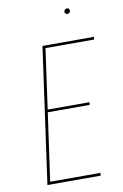

<svg xmlns="http://www.w3.org/2000/svg" viewBox="-93 -895 606 948"><g transform="rotate(-10 210.0 -421.0)"><path d="M310.1 -814.9Q304.2 -814.9 300.5 -818.4Q296.9 -821.8 296.9 -827.1Q296.9 -833.5 301 -837.9Q305.2 -842.3 312 -842.3Q317.9 -842.3 321.3 -838.9Q324.7 -835.4 324.7 -830.1Q324.7 -823.7 320.8 -819.3Q316.9 -814.9 310.1 -814.9ZM420.4 -680.7 416.5 -667.5H173.8L131.8 -366.7H341.8L339.4 -353.5H129.9L82 -13.7H334.5L332.5 0H65.9L161.1 -680.7Z"/></g></svg>

Font: Fira Sans Compressed Hair
Style: Italic
Weight: 100
Width: 3
Italic angle: -8°
Designer: Carrois Corporate & Edenspiekermann AG
Foundry: Carrois Corporate GbR & Edenspiekermann AG
Version: Version 4.203;PS 004.203;hotconv 1.0.88;makeotf.lib2.5.64775